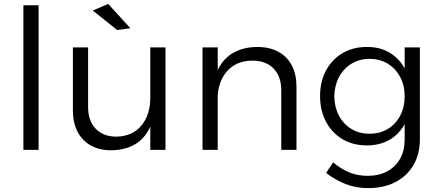

<svg xmlns="http://www.w3.org/2000/svg" viewBox="-20 -769 2256 985"><path d="M100 -742H178V0H100Z M432 -220Q432 -149 471 -108.5Q510 -68 578 -68Q660 -70 705.5 -125Q751 -180 751 -268H777Q777 -176 749.5 -116.5Q722 -57 671.5 -28Q621 1 551 2Q490 2 446 -22.5Q402 -47 378 -93Q354 -139 354 -202V-526H432ZM751 -526H829V0H751ZM535 -749 649 -624 581 -615 456 -715Z M1423 -305Q1423 -377 1383.5 -417.5Q1344 -458 1274 -458Q1190 -457 1143 -401.5Q1096 -346 1096 -258H1069Q1069 -350 1097 -409.5Q1125 -469 1177.5 -498.5Q1230 -528 1301 -528Q1364 -528 1409 -503Q1454 -478 1477.5 -432.5Q1501 -387 1501 -323V0H1423ZM1019 -526H1097V0H1019Z M2134 -55Q2134 22 2101 78Q2068 134 2009 165Q1950 196 1869 196Q1807 196 1754 175.5Q1701 155 1653 118L1689 64Q1728 97 1771 115Q1814 133 1866 133Q1924 133 1966.5 110Q2009 87 2032.5 45.5Q2056 4 2056 -53V-526H2134ZM1860 -528Q1930 -529 1981 -497.5Q2032 -466 2060.5 -409.5Q2089 -353 2088 -276Q2089 -199 2061 -142Q2033 -85 1982 -54Q1931 -23 1862 -23Q1791 -23 1737 -55Q1683 -87 1652.5 -144.5Q1622 -202 1622 -276Q1622 -350 1652 -406.5Q1682 -463 1736 -495.5Q1790 -528 1860 -528ZM1876 -467Q1824 -467 1783 -442Q1742 -417 1719 -373.5Q1696 -330 1695 -274Q1696 -219 1719 -175.5Q1742 -132 1782.5 -107.5Q1823 -83 1876 -83Q1929 -83 1969.5 -107.5Q2010 -132 2033 -175.5Q2056 -219 2056 -274Q2056 -331 2033 -374Q2010 -417 1969.5 -442Q1929 -467 1876 -467Z"/></svg>

Font: Alexandria Light
Style: Regular
Weight: 300
Designer: Mohamed Gaber
Foundry: Kief Type Foundry
Version: Version 5.100